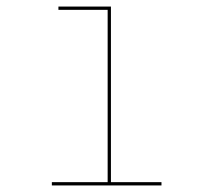

<svg xmlns="http://www.w3.org/2000/svg" viewBox="-20 -650 641 585"><path d="M138 -85V-95H308V-620H158V-630H318V-95H472V-85Z"/></svg>

Font: Bungee Hairline
Style: Regular
Weight: 400
Designer: David Jonathan Ross
Foundry: David Jonathan Ross
Version: Version 1.000;PS 1.0;hotconv 1.0.72;makeotf.lib2.5.5900